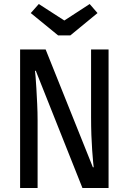

<svg xmlns="http://www.w3.org/2000/svg" viewBox="-20 -935 640 955"><path d="M390 0 158 -583H154Q155 -577 157 -553Q159 -529 161 -494Q163 -459 165 -417.5Q167 -376 167 -336V0H80V-689H207L442 -103H446Q445 -109 443 -131.5Q441 -154 438.5 -187.5Q436 -221 434.5 -263.5Q433 -306 433 -353V-689H520V0ZM300 -833 426 -915 465 -870 330 -759H269L133 -870L173 -915Z"/></svg>

Font: Wlorlttqgufhjawjgtejqphaquk
Style: Regular
Weight: 400
Monospace: yes
Designer: Carrois Corporate & Edenspiekermann
Foundry: Carrois Corporate GbR & Edenspiekermann AG
Version: Version 2.001